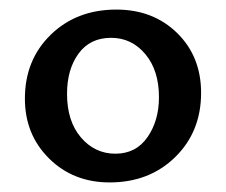

<svg xmlns="http://www.w3.org/2000/svg" viewBox="-20 -683 472 401"><path d="M209 -302Q133 -302 82.5 -352Q32 -402 32 -477Q32 -558 86 -610.5Q140 -663 223 -663Q300 -663 350 -614Q400 -565 400 -489Q400 -408 346 -355Q292 -302 209 -302ZM312 -480Q312 -536 283.5 -570Q255 -604 212 -604Q168 -604 144 -571Q120 -538 120 -487Q120 -430 149 -396Q178 -362 221 -362Q264 -362 288 -396.5Q312 -431 312 -480Z"/></svg>

Font: EauTest Semibold
Style: Regular
Weight: 600
Designer: Christian Thalmann (Catharsis Fonts)
Version: Version 0.001;PS 000.001;hotconv 1.0.88;makeotf.lib2.5.64775